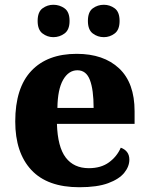

<svg xmlns="http://www.w3.org/2000/svg" viewBox="-20 -776 625 806"><path d="M313 10Q179 10 111.5 -62.5Q44 -135 44 -266Q44 -407 111.5 -478.5Q179 -550 302 -550Q415 -550 480 -489Q545 -428 545 -309V-256H219Q222 -159 256 -114.5Q290 -70 353 -70Q404 -70 437.5 -94.5Q471 -119 487 -156Q504 -150 513.5 -137.5Q523 -125 523 -106Q523 -77 501.5 -50.5Q480 -24 434 -7Q388 10 313 10ZM373 -323Q373 -399 357.5 -440Q342 -481 305 -481Q268 -481 245 -441Q222 -401 221 -323ZM416 -620Q390 -620 369.5 -635.5Q349 -651 349 -688Q349 -726 369.5 -741Q390 -756 416 -756Q441 -756 461.5 -741Q482 -726 482 -688Q482 -651 461.5 -635.5Q441 -620 416 -620ZM204 -620Q179 -620 158.5 -635.5Q138 -651 138 -688Q138 -726 158.5 -741Q179 -756 204 -756Q230 -756 251 -741Q272 -726 272 -688Q272 -651 251 -635.5Q230 -620 204 -620Z"/></svg>

Font: Noto Serif Tibetan ExtraBold
Style: Regular
Weight: 800
Version: Version 2.103